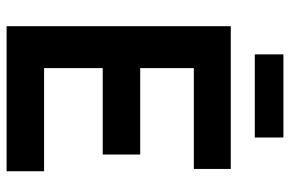

<svg xmlns="http://www.w3.org/2000/svg" viewBox="-169 -712 881 583"><g transform="rotate(90 271.5 -420.5)"><path d="M145.1 -840.6H397.5V-753.7H145.1ZM493 -680.7V-568.6H186.8V-405.7H449.2V-291.9H186.8V-113.8H500V0H59.5V-680.7Z"/></g></svg>

Font: Puralecka Narrow
Style: Bold
Weight: 700
Designer: Hector Gatti, Marcela Romero, Pablo Cosgaya and Nicolas Silva
Version: Version 1.004;PS 001.004;hotconv 1.0.70;makeotf.lib2.5.58329